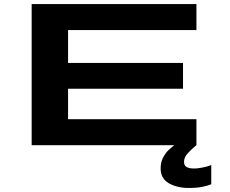

<svg xmlns="http://www.w3.org/2000/svg" viewBox="-20 -720 1140 952"><path d="M137 0V-700H954V-571H317.5V-408H887.5V-280H317.5V-129H954V0ZM1027.5 98V193.5Q1011.5 200.5 984.2 206.2Q957 212 915.5 212Q858.5 212 817.5 188.8Q776.5 165.5 776.5 115Q776.5 85 788 62.5Q799.5 40 815.5 24.5Q831.5 9 844 0H953.5Q933.5 16 913 37.8Q892.5 59.5 892.5 81.5Q892.5 101.5 905.8 108.5Q919 115.5 943 115.5Q956.5 115.5 974 112.5Q991.5 109.5 1006.5 105.5Q1021.5 101.5 1027.5 98Z"/></svg>

Font: Trispace Expanded
Style: Bold
Weight: 700
Width: 7
Designer: Tyler Finck
Foundry: Etcetera Type Company
Version: Version 1.210; ttfautohint (v1.8.3)